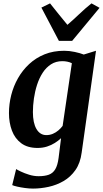

<svg xmlns="http://www.w3.org/2000/svg" viewBox="-20 -870 612 1142"><path d="M465.7 38Q457.7 99.9 428.7 141.4Q399.7 182.9 358.1 206.9Q316.5 231 269.2 241.3Q221.9 251.7 176.4 251.7Q153.5 251.7 128.5 248.2Q103.5 244.8 82.9 240.1Q62.2 235.4 52.6 231L76 135.6Q83.3 140.6 104.5 150.6Q125.7 160.7 153.7 169.4Q181.7 178 209.5 178Q245.9 178 270.3 169.2Q294.7 160.3 308.8 136.6Q322.9 113 328.5 69.1L343.2 -48.1Q327.3 -33.1 306.4 -19.9Q285.6 -6.6 259.7 1.7Q233.8 10 203.3 10Q143.9 10 106.3 -18Q68.7 -46.1 51 -93Q33.3 -140 33.3 -197.3Q33.3 -250.8 46.7 -304.2Q60.2 -357.6 87.1 -404.9Q113.9 -452.2 153.6 -489.1Q193.2 -525.9 245.3 -547Q297.5 -568 362.3 -568Q392.7 -568 424.9 -561Q457.2 -554.1 478.2 -545.6L551 -568ZM407.4 -494Q395.7 -500 380.9 -503.1Q366.1 -506.2 351 -506.2Q312.4 -506.2 283.3 -487.4Q254.2 -468.7 233.6 -436.8Q213.1 -404.9 200.4 -365.5Q187.7 -326.1 181.7 -284Q175.7 -242 175.7 -203.3Q175.7 -171.1 181 -145.8Q186.4 -120.5 196.8 -102.7Q207.1 -85 221.9 -75.7Q236.7 -66.4 255.4 -66.4Q276.1 -66.4 294.3 -74.1Q312.5 -81.8 327.3 -94.5Q342 -107.1 352.5 -121.2ZM330.2 -627.1 226.2 -824.8 277.7 -849.9Q302.7 -818.9 328.4 -786.5Q354 -754 380.9 -722.3Q417.9 -754 451.7 -786.5Q485.4 -818.9 524.2 -849.9L572.1 -823.4L409.4 -627.1Z"/></svg>

Font: Merriweather Light
Style: Italic
Weight: 300
Italic angle: -7.8°
Designer: Eben Sorkin
Foundry: Eben Sorkin
Version: Version 2.101